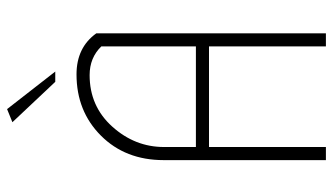

<svg xmlns="http://www.w3.org/2000/svg" viewBox="-219 -721 940 542"><g transform="rotate(-90 251.0 -450.0)"><path d="M428 -648V0H391V-330H107V0H70V-458Q70 -566 139 -635Q208 -704 312 -704Q388 -704 428 -648ZM391 -367V-634Q359 -667 310 -667Q222 -667 164.5 -603Q107 -539 107 -457V-367ZM291 -764 177 -885 214 -900 320 -764Z"/></g></svg>

Font: Bubbler One
Style: Regular
Weight: 400
Designer: Brenda Gallo (gbrenda1987@gmail.com)
Foundry: Brenda Gallo
Version: Version 1.003